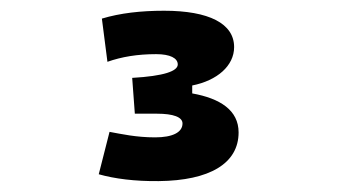

<svg xmlns="http://www.w3.org/2000/svg" viewBox="-20 -723 626 356"><path d="M274.4 -387.2C368.7 -388.2 422.4 -419.9 422.4 -477.5C422.4 -518.6 388.2 -540.5 336.4 -549.8V-564.5C382.8 -573.7 414.1 -601.1 414.1 -635.7C414.1 -679.2 367.7 -703.1 284.2 -703.1C241.2 -703.1 202.6 -698.7 168.9 -688.5L179.2 -608.4C205.6 -617.7 234.9 -622.6 269.5 -622.6C295.4 -622.6 309.6 -615.2 309.6 -603.5C309.6 -591.3 284.7 -582 225.1 -578.6L230 -512.2H271C301.3 -512.2 318.4 -505.9 318.4 -494.1C318.4 -477.5 299.8 -468.3 267.6 -468.3C232.4 -468.3 204.6 -474.6 183.1 -478.5L163.1 -399.9C192.4 -391.6 230 -386.7 274.4 -387.2Z"/></svg>

Font: Cascadia Mono SemiBold
Style: Regular
Weight: 600
Monospace: yes
Designer: Aaron Bell
Foundry: Saja Typeworks
Version: Version 2404.023